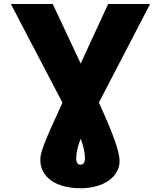

<svg xmlns="http://www.w3.org/2000/svg" viewBox="-20 -748 825 983"><path d="M35.6 -727.5 299.8 -222.2C201.2 -9.3 186.5 33.7 186.5 71.3C186.5 161.1 270 215.8 392.1 215.8C512.2 215.8 592.3 155.8 592.3 76.7C592.3 26.9 556.2 -70.3 486.3 -222.7L748.5 -727.5H533.7L393.1 -422.9L250 -727.5ZM370.1 61.5C370.1 34.2 378.4 -1.5 393.1 -37.6C406.7 -2.4 415 33.2 415 60.5C415 84.5 407.2 95.2 392.1 95.2C377.4 95.2 370.1 84 370.1 61.5Z"/></svg>

Font: Raveo Display Display ExtraBold
Style: Regular
Weight: 800
Designer: Jakub Foglar, Rasmus Andersson (Inter)
Foundry: Jakubfoglar.com
Version: Version 1.100;Glyphs 3.2.3 (3260)